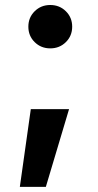

<svg xmlns="http://www.w3.org/2000/svg" viewBox="-20 -539 386 753"><path d="M57.8 193.9 100.8 -110.9H250.8L159.8 193.9ZM177.1 -349.3Q140.8 -349.3 116 -373.8Q91.2 -398.3 91.2 -434.4Q91.2 -470.4 116 -494.9Q140.8 -519.4 177.1 -519.4Q213.5 -519.4 238.3 -494.9Q263.1 -470.4 263.1 -434.4Q263.1 -398.3 238.3 -373.8Q213.5 -349.3 177.1 -349.3Z"/></svg>

Font: GitLab Sans
Style: Regular
Weight: 400
Designer: Rasmus Andersson
Foundry: Modifications by GitLab B.V., manufactured by rsms
Version: Version 4.000;git-c8fb6b7